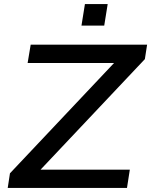

<svg xmlns="http://www.w3.org/2000/svg" viewBox="-20 -925 744 945"><path d="M18 0 29 -72 582 -658 587 -615H116L131 -705H704L693 -634L140 -48L135 -90H619L605 0ZM381 -799 398 -905H510L493 -799Z"/></svg>

Font: Nunito Sans 7pt SemiExpanded Medium
Style: Italic
Weight: 500
Width: 6
Italic angle: -9°
Designer: Vernon Adams
Foundry: Vernon Adams
Version: Version 3.101;gftools[0.9.27]